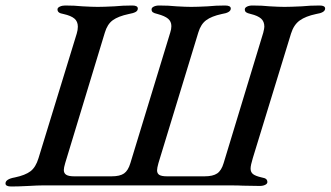

<svg xmlns="http://www.w3.org/2000/svg" viewBox="-40 -675 1202 698"><path d="M-20 -8Q-20 -24 14 -30Q52 -38 71 -52.5Q90 -67 100 -100L239 -553Q243 -566 243 -578Q243 -597 230.5 -607.5Q218 -618 191 -624Q179 -626 174 -630Q169 -634 169 -641Q169 -647 177.5 -651Q186 -655 197 -655Q231 -655 260 -652Q296 -650 315 -650Q336 -650 376 -652Q406 -655 441 -655Q461 -655 461 -644Q461 -636 453 -631.5Q445 -627 428 -624Q390 -616 370 -601.5Q350 -587 341 -556L197 -82Q192 -65 192 -57Q192 -45 201 -39.5Q210 -34 229 -34H366Q396 -34 411 -44.5Q426 -55 434 -82L579 -557Q583 -569 583 -580Q583 -597 571 -607Q559 -617 533 -624Q520 -627 515.5 -630.5Q511 -634 511 -641Q511 -647 519 -651Q527 -655 539 -655Q573 -655 602 -652Q636 -650 655 -650Q677 -650 715 -652Q745 -655 778 -655Q799 -655 799 -644Q799 -629 766 -624Q729 -616 709.5 -601.5Q690 -587 681 -557L536 -82Q531 -64 531 -56Q531 -44 539.5 -39Q548 -34 567 -34H704Q734 -34 749.5 -44.5Q765 -55 773 -82L917 -556Q921 -572 921 -578Q921 -597 909 -607.5Q897 -618 872 -624Q859 -627 854.5 -630.5Q850 -634 850 -641Q850 -647 858 -651Q866 -655 878 -655Q913 -655 941 -652Q975 -650 994 -650Q1015 -650 1057 -652Q1087 -655 1122 -655Q1142 -655 1142 -644Q1142 -629 1109 -624Q1071 -616 1049.5 -600.5Q1028 -585 1018 -553L879 -100Q871 -74 871 -62Q871 -49 880 -42Q889 -35 911 -30Q923 -28 927.5 -24Q932 -20 932 -13Q932 -7 924 -3Q916 1 904 1L843 0Q828 -1 796 -1H464H116Q98 -1 64 1Q26 3 1 3Q-20 3 -20 -8Z"/></svg>

Font: EB Garamond Medium
Style: Italic
Weight: 500
Italic angle: -17.2°
Designer: Georg Duffner and Octavio Pardo
Foundry: Georg Duffner
Version: Version 1.000